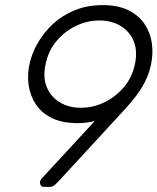

<svg xmlns="http://www.w3.org/2000/svg" viewBox="-20 -730 615 750"><path d="M152 0Q143 0 139 -6.5Q135 -13 137 -22Q138 -27 140.5 -30Q143 -33 145 -35L350 -257Q318 -249 283 -249Q223 -249 182.5 -269Q142 -289 120 -322.5Q98 -356 92 -396.5Q86 -437 95 -479Q104 -521 127.5 -562Q151 -603 187 -636.5Q223 -670 272 -690Q321 -710 381 -710Q441 -710 481.5 -690Q522 -670 544.5 -636.5Q567 -603 573 -562Q579 -521 570 -479Q562 -440 545 -408Q528 -376 509 -352Q490 -328 475 -311L207 -20Q202 -15 194 -7.5Q186 0 172 0ZM296 -309Q343 -309 387 -330Q431 -351 463.5 -389Q496 -427 507 -479Q518 -532 502 -570Q486 -608 450.5 -629Q415 -650 368 -650Q321 -650 277 -629Q233 -608 201 -570Q169 -532 158 -479Q147 -427 163 -389Q179 -351 214 -330Q249 -309 296 -309Z"/></svg>

Font: Rubik Light Light
Style: Italic
Weight: 300
Italic angle: -12°
Version: Version 2.104